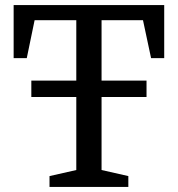

<svg xmlns="http://www.w3.org/2000/svg" viewBox="-20 -740 704 760"><path d="M104 -356V-421H560V-356ZM34 -720H630V-510H578L546 -660H382V-67L488 -43V0H176V-43L282 -67V-660H117L86 -510H34Z"/></svg>

Font: Domine
Style: Regular
Weight: 400
Designer: Pablo Impallari, Rodrigo Fuenzalida, Brenda Gallo
Foundry: Pablo Impallari, Rodrigo Fuenzalida, Brenda Gallo
Version: Version 2.000;September 19, 2022;FontCreator 14.0.0.2877 64-